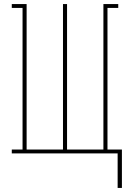

<svg xmlns="http://www.w3.org/2000/svg" viewBox="-20 -755 640 945"><path d="M559 170V0H38V-19H91V-716H38V-735H111V-19H290V-735H310V-19H489V-735H562V-716H509V-19H580V170Z"/></svg>

Font: Iosevka HT Thin Extended
Style: Regular
Weight: 100
Width: 7
Monospace: yes
Designer: Belleve Invis
Foundry: Belleve Invis
Version: Version 32.3.0; ttfautohint (v1.8.4)